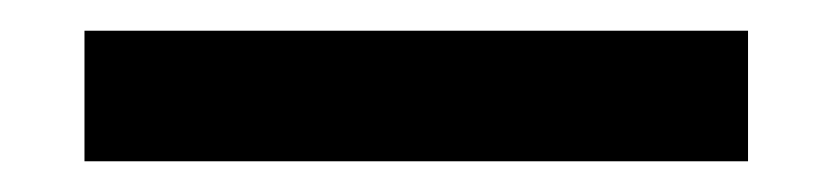

<svg xmlns="http://www.w3.org/2000/svg" viewBox="-20 48 542 125"><path d="M35 68H467V153H35Z"/></svg>

Font: Zilla Slab Bold
Style: Bold
Weight: 700
Designer: Typotheque.com
Foundry: Typotheque type foundry
Version: Version 1.1; 2017; ttfautohint (v1.6)